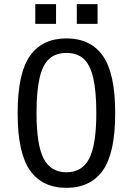

<svg xmlns="http://www.w3.org/2000/svg" viewBox="-20 -895 640 925"><path d="M300 -640Q249 -640 217.5 -612Q186 -584 171 -520.5Q156 -457 156 -350Q156 -198 190 -131.5Q224 -65 300 -65Q376 -65 410 -131.5Q444 -198 444 -350Q444 -457 429 -520.5Q414 -584 382.5 -612Q351 -640 300 -640ZM300 -710Q416 -710 475.5 -626Q535 -542 535 -350Q535 -158 475.5 -74Q416 10 300 10Q184 10 124.5 -74Q65 -158 65 -350Q65 -542 124.5 -626Q184 -710 300 -710ZM350 -875H450V-780H350ZM150 -875H250V-780H150Z"/></svg>

Font: Sligoil Micro
Style: Regular
Weight: 400
Designer: Ariel Martín Pérez
Foundry: Igor Stepanchenko
Version: Version 1.001